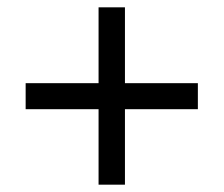

<svg xmlns="http://www.w3.org/2000/svg" viewBox="-20 -615 612 524"><path d="M321 -388H520V-317H321V-111H249V-317H50V-388H249V-595H321Z"/></svg>

Font: Noto Sans Ethiopic
Style: Regular
Weight: 400
Designer: Monotype Design Team
Foundry: Monotype Imaging Inc.
Version: Version 2.102; ttfautohint (v1.8.4.7-5d5b)